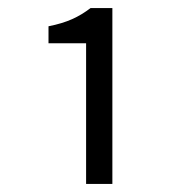

<svg xmlns="http://www.w3.org/2000/svg" viewBox="-20 -898 448 475"><path d="M193 -443H258V-878H204C175 -856 146 -842 100 -833V-791H193Z"/></svg>

Font: Noto Sans HK DemiLight
Style: Regular
Weight: 350
Designer: Ryoko NISHIZUKA 西塚涼子 (kana, bopomofo & ideographs); Paul D. Hunt (Latin, Greek & Cyrillic); Sandoll Communications 산돌커뮤니
Foundry: Adobe
Version: Version 2.004;hotconv 1.0.118;makeotfexe 2.5.65603